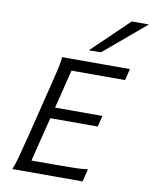

<svg xmlns="http://www.w3.org/2000/svg" viewBox="-102 -1049 896 1125"><g transform="rotate(10 345.5 -486.5)"><path d="M516.1 -397.9 500 -332H217.8L151.9 -68.4H281.7Q366.7 -68.4 412.6 -69.6Q458.5 -70.8 486.8 -75.2L468.3 0H50.3Q61.5 -25.4 74 -70.6Q86.4 -115.7 109.4 -207L179.2 -489.3Q182.1 -502 184.1 -507.8Q205.1 -592.8 213.9 -632.6Q222.7 -672.4 223.6 -696.3H627L610.4 -627.9H291.5L234.4 -397.9ZM691.4 -973.1 442.4 -763.2H371.1L589.4 -973.1Z"/></g></svg>

Font: Lesson One Light
Style: Italic
Weight: 300
Italic angle: -14°
Designer: But Ko, Victor Gaultney, Annie Olsen, Julie Remington, Don Collingsworth, Eric Hays, Becca Hirsbrunner
Version: Version 1.100